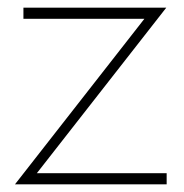

<svg xmlns="http://www.w3.org/2000/svg" viewBox="-20 -480 479 500"><path d="M356 -431H41V-460H413L76 -29H414V0H19Z"/></svg>

Font: Jost* Thin
Style: Regular
Weight: 200
Version: Version 3.7